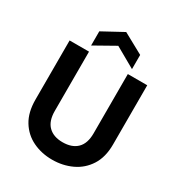

<svg xmlns="http://www.w3.org/2000/svg" viewBox="-213 -1061 1123 1208"><g transform="rotate(30 348.5 -457.5)"><path d="M67 -698H208V-267Q208 -194 245 -157.5Q282 -121 348 -121Q416 -121 453 -157.5Q490 -194 490 -267V-698H631V-268Q631 -176 592 -115Q553 -54 488 -23.5Q423 7 346 7Q269 7 205.5 -23.5Q142 -54 104.5 -115Q67 -176 67 -268ZM497 -738 349 -822 200 -738V-841L349 -922L497 -841Z"/></g></svg>

Font: Parkinsans Light SemiBold
Style: Regular
Weight: 600
Version: Version 1.000